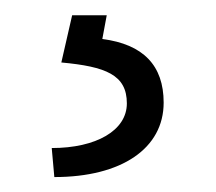

<svg xmlns="http://www.w3.org/2000/svg" viewBox="-20 -20 283 252"><path d="M74.7 0 60.5 62C118.7 67.4 146.5 78.1 146.5 115.7C146.5 151.4 106 174.3 47.9 174.3L51.3 212.4C139.6 212.4 194.8 174.8 194.8 114.7C194.8 65.9 168 38.1 114.3 31.2L120.1 0Z"/></svg>

Font: Shabnam Thin
Style: Regular
Weight: 100
Foundry: DejaVu fonts team - Redesigned by Saber Rastikerdar - Based on Vazir font
Version: Version 5.0.1